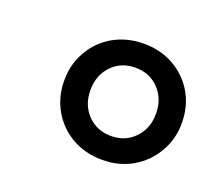

<svg xmlns="http://www.w3.org/2000/svg" viewBox="-65 -793 521 468"><g transform="rotate(20 195.0 -559.5)"><path d="M238 -409Q194 -409 159.5 -428.5Q125 -448 105 -482.5Q85 -517 85 -560Q85 -602 105 -636.5Q125 -671 159.5 -690.5Q194 -710 238 -710Q281 -710 315.5 -690.5Q350 -671 370 -637Q390 -603 390 -559Q390 -517 369.5 -482.5Q349 -448 315 -428.5Q281 -409 238 -409ZM238 -471Q275 -471 299 -496Q323 -521 323 -559Q323 -598 299 -623Q275 -648 238 -648Q201 -648 177 -623Q153 -598 153 -559Q153 -521 177 -496Q201 -471 238 -471Z"/></g></svg>

Font: Nunito Sans 12pt SemiBold
Style: Italic
Weight: 600
Italic angle: -9°
Designer: Vernon Adams
Foundry: Vernon Adams
Version: Version 3.101;gftools[0.9.27]